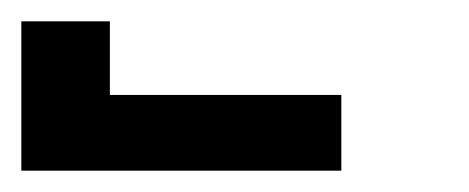

<svg xmlns="http://www.w3.org/2000/svg" viewBox="-420 -760 440 180"><path d="M-400 -600V-740H-317V-671H-100V-600Z"/></svg>

Font: Iosevka
Style: Bold
Weight: 700
Monospace: yes
Designer: Belleve Invis
Foundry: Belleve Invis
Version: Version 32.5.0; ttfautohint (v1.8.4)